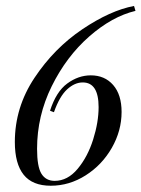

<svg xmlns="http://www.w3.org/2000/svg" viewBox="-20 -602 467 634"><path d="M427.4 -566.1Q350 -547.6 274.6 -481.5Q199.2 -415.3 150.8 -317.3Q102.4 -219.4 102.4 -110.5Q102.4 -51.6 116.9 -28.2Q131.5 -4.8 160.5 -4.8Q203.2 -4.8 236.3 -44.4Q269.4 -83.9 287.5 -141.1Q305.6 -198.4 305.6 -248.4Q305.6 -329.8 253.2 -329.8Q226.6 -329.8 201.6 -306.9Q176.6 -283.9 158.1 -231.5L145.2 -236.3Q165.3 -299.2 202 -326.2Q238.7 -353.2 279.8 -353.2Q325.8 -353.2 353.6 -321.4Q381.5 -289.5 381.5 -232.3Q381.5 -170.2 349.2 -113.7Q316.9 -57.3 262.9 -23Q208.9 11.3 147.6 11.3Q87.1 11.3 58.1 -25Q29 -61.3 29 -133.1Q29 -247.6 94 -345.2Q158.9 -442.7 251.6 -505.2Q344.4 -567.7 422.6 -582.3Z"/></svg>

Font: Playfair Display SC
Style: Italic
Weight: 400
Italic angle: -14°
Designer: Claus Eggers Sørensen
Foundry: Claus Eggers Sørensen
Version: Version 1.202; ttfautohint (v1.6)